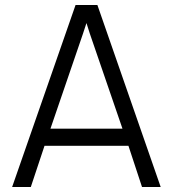

<svg xmlns="http://www.w3.org/2000/svg" viewBox="-20 -753 696 773"><path d="M28.8 0 284.2 -732.9H372.1L627 0H551.8L497.1 -166H159.2L104 0ZM183.1 -234.9H473.1L341.8 -617.2L328.1 -660.2L314 -617.2Z"/></svg>

Font: Kreadon
Style: Regular
Weight: 400
Designer: kohakuno
Foundry: StudioGnu
Version: Version 1.000;Glyphs 3.1.2 (3151)